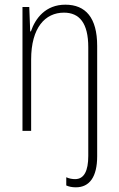

<svg xmlns="http://www.w3.org/2000/svg" viewBox="-20 -559 507 820"><path d="M304 241C362 241 395 197 395 108V-363C395 -483 346 -539 259 -539C175 -539 131 -481 112 -425H109L105 -529H76V0H113V-305C113 -441 173 -505 253 -505C319 -505 357 -461 357 -357V107C357 171 339 206 301 206C289 206 276 204 263 198V233C274 238 287 241 304 241Z"/></svg>

Font: Noto Sans Georgian Condensed ExtraLight
Style: Regular
Weight: 200
Width: 3
Designer: Monotype Design Team, Akaki Razmadze
Foundry: Google LLC
Version: Version 2.005